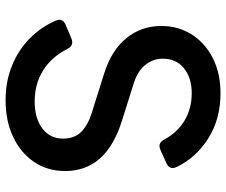

<svg xmlns="http://www.w3.org/2000/svg" viewBox="-81 -716 809 687"><g transform="rotate(90 323.5 -372.5)"><path d="M338 12Q272 12 216 -10.5Q160 -33 118.5 -73.5Q77 -114 54 -167Q43 -192 69 -203L119 -224Q143 -233 155 -209Q184 -152 232.5 -122Q281 -92 343 -92Q403 -92 439.5 -119.5Q476 -147 476 -193Q476 -234 452.5 -258Q429 -282 385 -296L245 -340Q161 -366 117 -419.5Q73 -473 73 -545Q73 -607 104 -655Q135 -703 189 -730Q243 -757 314 -757Q406 -757 475.5 -713Q545 -669 578 -599Q589 -575 563 -563L516 -542Q492 -531 479 -556Q454 -603 411 -628.5Q368 -654 314 -654Q258 -654 224 -626Q190 -598 190 -551Q190 -515 213 -487Q236 -459 283 -445L413 -404Q592 -348 592 -201Q592 -138 559.5 -90Q527 -42 470 -15Q413 12 338 12Z"/></g></svg>

Font: Pitagon Sans Text SemiBold
Style: Regular
Weight: 600
Designer: Travis Tran
Foundry: Pitagon
Version: Version 1.001; ttfautohint (v1.8.4.7-5d5b);gftools[0.9.26]